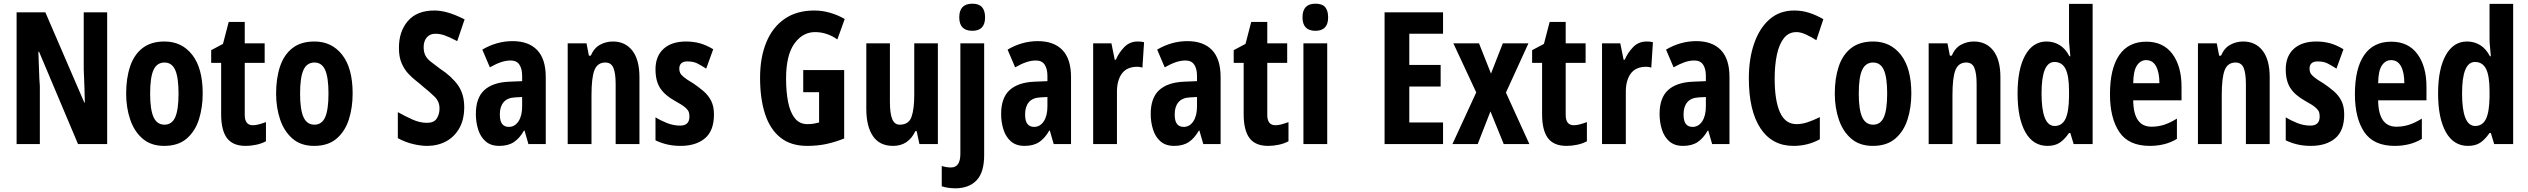

<svg xmlns="http://www.w3.org/2000/svg" viewBox="-20 -781 13706 1041"><path d="M561 0H403L192 -500H188Q191 -431 192 -391Q193 -351 196 -315V0H70V-714H226L437 -225H440Q439 -271 438 -301.5Q437 -332 436 -355.5Q435 -379 434 -405V-714H561Z M1079 -274Q1079 -198 1058.5 -133.5Q1038 -69 992 -29.5Q946 10 870 10Q799 10 753.5 -29Q708 -68 686 -132.5Q664 -197 664 -274Q664 -357 685.5 -421Q707 -485 753 -520.5Q799 -556 872 -556Q966 -556 1022.5 -483.5Q1079 -411 1079 -274ZM794 -273Q794 -187 812.5 -146Q831 -105 872 -105Q912 -105 930 -145.5Q948 -186 948 -274Q948 -361 930 -401.5Q912 -442 872 -442Q831 -442 812.5 -402Q794 -362 794 -273Z M1351 -102Q1366 -102 1383 -106.5Q1400 -111 1422 -119V-15Q1400 -3 1370.5 3.5Q1341 10 1312 10Q1242 10 1210.5 -32.5Q1179 -75 1179 -162V-440H1125V-509L1189 -543L1220 -662H1307V-546H1415V-440H1307V-158Q1307 -102 1351 -102Z M1892 -274Q1892 -198 1871.5 -133.5Q1851 -69 1805 -29.5Q1759 10 1683 10Q1612 10 1566.5 -29Q1521 -68 1499 -132.5Q1477 -197 1477 -274Q1477 -357 1498.5 -421Q1520 -485 1566 -520.5Q1612 -556 1685 -556Q1779 -556 1835.5 -483.5Q1892 -411 1892 -274ZM1607 -273Q1607 -187 1625.5 -146Q1644 -105 1685 -105Q1725 -105 1743 -145.5Q1761 -186 1761 -274Q1761 -361 1743 -401.5Q1725 -442 1685 -442Q1644 -442 1625.5 -402Q1607 -362 1607 -273Z M2497 -200Q2497 -133 2470.5 -86Q2444 -39 2398.5 -14.5Q2353 10 2295 10Q2262 10 2219.5 0Q2177 -10 2137 -32V-173Q2178 -150 2217.5 -132.5Q2257 -115 2295 -115Q2333 -115 2348 -138.5Q2363 -162 2363 -193Q2363 -230 2337 -256Q2311 -282 2273 -312Q2258 -326 2236.5 -342.5Q2215 -359 2193.5 -382Q2172 -405 2157.5 -438.5Q2143 -472 2143 -519Q2142 -609 2191 -666.5Q2240 -724 2335 -724Q2369 -724 2408 -713Q2447 -702 2499 -676L2459 -558Q2417 -580 2391.5 -589Q2366 -598 2340 -598Q2311 -598 2294 -578Q2277 -558 2277 -526Q2277 -499 2286 -481Q2295 -463 2315 -447Q2335 -431 2365 -409Q2429 -367 2463 -319Q2497 -271 2497 -200Z M2759 -558Q2846 -558 2892.5 -509.5Q2939 -461 2939 -363V0H2845L2824 -73H2821Q2797 -31 2766 -10.5Q2735 10 2687 10Q2641 10 2613 -14.5Q2585 -39 2572.5 -79Q2560 -119 2560 -163Q2560 -250 2605.5 -292Q2651 -334 2739 -338L2811 -341V-370Q2811 -408 2796 -430.5Q2781 -453 2749 -453Q2723 -453 2696.5 -444Q2670 -435 2636 -416L2595 -512Q2673 -558 2759 -558ZM2773 -253Q2731 -251 2710.5 -227Q2690 -203 2690 -161Q2690 -125 2702.5 -109Q2715 -93 2739 -93Q2771 -93 2791 -123Q2811 -153 2811 -204V-255Z M3303 -556Q3370 -556 3408.5 -506.5Q3447 -457 3447 -362V0H3318V-325Q3318 -383 3306 -412.5Q3294 -442 3262 -442Q3220 -442 3203.5 -402Q3187 -362 3187 -264V0H3058V-546H3160L3173 -479H3183Q3201 -521 3233.5 -538.5Q3266 -556 3303 -556Z M3851 -160Q3851 -72 3802 -31Q3753 10 3670 10Q3632 10 3599 2.5Q3566 -5 3534 -20V-145Q3561 -128 3596 -114Q3631 -100 3668 -100Q3718 -100 3718 -149Q3718 -161 3715 -172Q3712 -183 3696 -197.5Q3680 -212 3641 -233Q3585 -264 3559.5 -303Q3534 -342 3534 -405Q3534 -476 3577.5 -516Q3621 -556 3700 -556Q3739 -556 3774 -546.5Q3809 -537 3847 -514L3809 -409Q3784 -425 3762 -436.5Q3740 -448 3707 -448Q3663 -448 3663 -408Q3663 -396 3667.5 -386Q3672 -376 3687.5 -363Q3703 -350 3737 -330Q3767 -310 3793.5 -287.5Q3820 -265 3835.5 -235Q3851 -205 3851 -160Z M4335 -401H4557V-30Q4506 -10 4459 0Q4412 10 4356 10Q4268 10 4211.5 -35Q4155 -80 4128 -163Q4101 -246 4101 -359Q4101 -470 4135 -552Q4169 -634 4234.5 -679Q4300 -724 4395 -724Q4439 -724 4481.5 -711.5Q4524 -699 4560 -678L4520 -567Q4494 -586 4463 -596.5Q4432 -607 4399 -607Q4332 -607 4287 -544.5Q4242 -482 4242 -355Q4242 -284 4253 -228Q4264 -172 4289.5 -140Q4315 -108 4357 -108Q4380 -108 4392 -110.5Q4404 -113 4421 -117V-281H4335Z M5065 -546V0H4965L4950 -70H4943Q4905 10 4822 10Q4749 10 4713 -43Q4677 -96 4677 -191V-546H4805V-228Q4805 -166 4817.5 -135.5Q4830 -105 4858 -105Q4907 -105 4922 -147Q4937 -189 4937 -268V-546Z M5181 -687Q5181 -761 5252 -761Q5288 -761 5304.5 -742Q5321 -723 5321 -687Q5321 -614 5252 -614Q5181 -614 5181 -687ZM5162 240Q5143 240 5123.5 237.5Q5104 235 5086 229V119Q5112 127 5136 127Q5187 127 5187 53V-546H5316V60Q5316 153 5275.5 196Q5235 239 5162 240Z M5607 -558Q5694 -558 5740.5 -509.5Q5787 -461 5787 -363V0H5693L5672 -73H5669Q5645 -31 5614 -10.5Q5583 10 5535 10Q5489 10 5461 -14.5Q5433 -39 5420.5 -79Q5408 -119 5408 -163Q5408 -250 5453.5 -292Q5499 -334 5587 -338L5659 -341V-370Q5659 -408 5644 -430.5Q5629 -453 5597 -453Q5571 -453 5544.5 -444Q5518 -435 5484 -416L5443 -512Q5521 -558 5607 -558ZM5621 -253Q5579 -251 5558.5 -227Q5538 -203 5538 -161Q5538 -125 5550.5 -109Q5563 -93 5587 -93Q5619 -93 5639 -123Q5659 -153 5659 -204V-255Z M6148 -556Q6154 -556 6162.5 -555.5Q6171 -555 6183 -552L6174 -414Q6168 -417 6158.5 -418Q6149 -419 6147 -419Q6089 -419 6062 -381Q6035 -343 6036 -279V0H5907V-546H6006L6024 -457H6030Q6046 -495 6075.5 -525.5Q6105 -556 6148 -556Z M6418 -558Q6505 -558 6551.5 -509.5Q6598 -461 6598 -363V0H6504L6483 -73H6480Q6456 -31 6425 -10.5Q6394 10 6346 10Q6300 10 6272 -14.5Q6244 -39 6231.5 -79Q6219 -119 6219 -163Q6219 -250 6264.5 -292Q6310 -334 6398 -338L6470 -341V-370Q6470 -408 6455 -430.5Q6440 -453 6408 -453Q6382 -453 6355.5 -444Q6329 -435 6295 -416L6254 -512Q6332 -558 6418 -558ZM6432 -253Q6390 -251 6369.5 -227Q6349 -203 6349 -161Q6349 -125 6361.5 -109Q6374 -93 6398 -93Q6430 -93 6450 -123Q6470 -153 6470 -204V-255Z M6895 -102Q6910 -102 6927 -106.5Q6944 -111 6966 -119V-15Q6944 -3 6914.5 3.5Q6885 10 6856 10Q6786 10 6754.5 -32.5Q6723 -75 6723 -162V-440H6669V-509L6733 -543L6764 -662H6851V-546H6959V-440H6851V-158Q6851 -102 6895 -102Z M7112 -761Q7149 -761 7165 -742Q7181 -723 7181 -687Q7181 -614 7112 -614Q7042 -614 7042 -687Q7042 -761 7112 -761ZM7176 -546V0H7047V-546Z M7804 0H7487V-714H7804V-598H7621V-429H7791V-312H7621V-117H7804Z M7984 -280 7860 -546H7999L8064 -382L8128 -546H8267L8145 -279L8272 0H8133L8061 -177L7992 0H7855Z M8513 -102Q8528 -102 8545 -106.5Q8562 -111 8584 -119V-15Q8562 -3 8532.5 3.5Q8503 10 8474 10Q8404 10 8372.5 -32.5Q8341 -75 8341 -162V-440H8287V-509L8351 -543L8382 -662H8469V-546H8577V-440H8469V-158Q8469 -102 8513 -102Z M8907 -556Q8913 -556 8921.5 -555.5Q8930 -555 8942 -552L8933 -414Q8927 -417 8917.5 -418Q8908 -419 8906 -419Q8848 -419 8821 -381Q8794 -343 8795 -279V0H8666V-546H8765L8783 -457H8789Q8805 -495 8834.5 -525.5Q8864 -556 8907 -556Z M9177 -558Q9264 -558 9310.5 -509.5Q9357 -461 9357 -363V0H9263L9242 -73H9239Q9215 -31 9184 -10.5Q9153 10 9105 10Q9059 10 9031 -14.5Q9003 -39 8990.5 -79Q8978 -119 8978 -163Q8978 -250 9023.5 -292Q9069 -334 9157 -338L9229 -341V-370Q9229 -408 9214 -430.5Q9199 -453 9167 -453Q9141 -453 9114.5 -444Q9088 -435 9054 -416L9013 -512Q9091 -558 9177 -558ZM9191 -253Q9149 -251 9128.5 -227Q9108 -203 9108 -161Q9108 -125 9120.5 -109Q9133 -93 9157 -93Q9189 -93 9209 -123Q9229 -153 9229 -204V-255Z M9720 -607Q9678 -607 9652 -574Q9626 -541 9614 -484Q9602 -427 9602 -355Q9602 -235 9631 -171.5Q9660 -108 9720 -108Q9750 -108 9780 -118Q9810 -128 9847 -146V-26Q9782 10 9704 10Q9588 10 9525 -85.5Q9462 -181 9462 -356Q9462 -463 9491 -546Q9520 -629 9574.5 -676.5Q9629 -724 9708 -724Q9751 -724 9789.5 -711.5Q9828 -699 9866 -677L9828 -563Q9798 -582 9770.5 -594.5Q9743 -607 9720 -607Z M10343 -274Q10343 -198 10322.5 -133.5Q10302 -69 10256 -29.5Q10210 10 10134 10Q10063 10 10017.5 -29Q9972 -68 9950 -132.5Q9928 -197 9928 -274Q9928 -357 9949.5 -421Q9971 -485 10017 -520.5Q10063 -556 10136 -556Q10230 -556 10286.5 -483.5Q10343 -411 10343 -274ZM10058 -273Q10058 -187 10076.5 -146Q10095 -105 10136 -105Q10176 -105 10194 -145.5Q10212 -186 10212 -274Q10212 -361 10194 -401.5Q10176 -442 10136 -442Q10095 -442 10076.5 -402Q10058 -362 10058 -273Z M10682 -556Q10749 -556 10787.5 -506.5Q10826 -457 10826 -362V0H10697V-325Q10697 -383 10685 -412.5Q10673 -442 10641 -442Q10599 -442 10582.5 -402Q10566 -362 10566 -264V0H10437V-546H10539L10552 -479H10562Q10580 -521 10612.5 -538.5Q10645 -556 10682 -556Z M11081 10Q11003 10 10961 -65Q10919 -140 10919 -274Q10919 -407 10960.5 -481.5Q11002 -556 11076 -556Q11115 -556 11147 -536.5Q11179 -517 11200 -476H11205Q11203 -506 11200.5 -527Q11198 -548 11198 -569V-760H11326V0H11223L11205 -60H11198Q11173 -24 11147 -7Q11121 10 11081 10ZM11120 -98Q11160 -98 11178.5 -136Q11197 -174 11198 -256V-288Q11198 -370 11179 -407.5Q11160 -445 11119 -445Q11049 -445 11049 -275Q11049 -98 11120 -98Z M11617 -555Q11709 -555 11758.5 -488.5Q11808 -422 11808 -310V-237H11546Q11547 -164 11572 -129Q11597 -94 11645 -94Q11681 -94 11713.5 -104.5Q11746 -115 11783 -138V-28Q11750 -8 11713 1Q11676 10 11636 10Q11521 10 11470.5 -65.5Q11420 -141 11420 -270Q11420 -409 11470 -482Q11520 -555 11617 -555ZM11616 -455Q11586 -455 11566.5 -426.5Q11547 -398 11546 -330H11688Q11688 -388 11670 -421.5Q11652 -455 11616 -455Z M12142 -556Q12209 -556 12247.5 -506.5Q12286 -457 12286 -362V0H12157V-325Q12157 -383 12145 -412.5Q12133 -442 12101 -442Q12059 -442 12042.5 -402Q12026 -362 12026 -264V0H11897V-546H11999L12012 -479H12022Q12040 -521 12072.5 -538.5Q12105 -556 12142 -556Z M12690 -160Q12690 -72 12641 -31Q12592 10 12509 10Q12471 10 12438 2.5Q12405 -5 12373 -20V-145Q12400 -128 12435 -114Q12470 -100 12507 -100Q12557 -100 12557 -149Q12557 -161 12554 -172Q12551 -183 12535 -197.5Q12519 -212 12480 -233Q12424 -264 12398.5 -303Q12373 -342 12373 -405Q12373 -476 12416.5 -516Q12460 -556 12539 -556Q12578 -556 12613 -546.5Q12648 -537 12686 -514L12648 -409Q12623 -425 12601 -436.5Q12579 -448 12546 -448Q12502 -448 12502 -408Q12502 -396 12506.5 -386Q12511 -376 12526.5 -363Q12542 -350 12576 -330Q12606 -310 12632.5 -287.5Q12659 -265 12674.5 -235Q12690 -205 12690 -160Z M12945 -555Q13037 -555 13086.5 -488.5Q13136 -422 13136 -310V-237H12874Q12875 -164 12900 -129Q12925 -94 12973 -94Q13009 -94 13041.5 -104.5Q13074 -115 13111 -138V-28Q13078 -8 13041 1Q13004 10 12964 10Q12849 10 12798.5 -65.5Q12748 -141 12748 -270Q12748 -409 12798 -482Q12848 -555 12945 -555ZM12944 -455Q12914 -455 12894.5 -426.5Q12875 -398 12874 -330H13016Q13016 -388 12998 -421.5Q12980 -455 12944 -455Z M13361 10Q13283 10 13241 -65Q13199 -140 13199 -274Q13199 -407 13240.5 -481.5Q13282 -556 13356 -556Q13395 -556 13427 -536.5Q13459 -517 13480 -476H13485Q13483 -506 13480.5 -527Q13478 -548 13478 -569V-760H13606V0H13503L13485 -60H13478Q13453 -24 13427 -7Q13401 10 13361 10ZM13400 -98Q13440 -98 13458.5 -136Q13477 -174 13478 -256V-288Q13478 -370 13459 -407.5Q13440 -445 13399 -445Q13329 -445 13329 -275Q13329 -98 13400 -98Z"/></svg>

Font: Noto Sans Gujarati ExtraCondensed
Style: Bold
Weight: 700
Width: 2
Designer: Jelle Bosma - Monotype Design Team, Universal Thirst
Foundry: Monotype Imaging Inc.
Version: Version 2.106; ttfautohint (v1.8.4.7-5d5b)